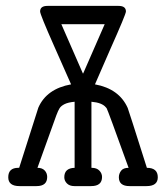

<svg xmlns="http://www.w3.org/2000/svg" viewBox="-20 -631 565 651"><path d="M8 -30Q8 -62 42 -62H45Q45 -62 110 -266Q138 -330 221 -345Q196 -401 163 -476Q116 -582 116 -592Q116 -611 141 -611H382Q407 -611 407 -592Q407 -583 353 -462Q323 -393 302 -345Q384 -330 413 -265Q415 -261 478 -62Q515 -62 515 -30Q515 0 477 0H419Q383 0 383 -30Q383 -42 390.5 -52Q398 -62 416 -62Q345 -259 342 -263Q342 -264 339 -267Q326 -283 290 -286V-62H291Q308 -62 317 -52.5Q326 -43 326 -31Q326 0 289 0H232Q216 0 207 -9Q198 -18 198 -30Q198 -61 233 -62V-286Q211 -284 199 -278Q187 -272 182 -264Q177 -256 171 -240L107 -62Q123 -62 131.5 -53Q140 -44 140 -31Q140 0 104 0H46Q8 0 8 -30ZM188 -549 261 -382H262L335 -549Z"/></svg>

Font: CMU Typewriter Text
Style: Regular
Weight: 500
Monospace: yes
Version: Version 0.7.0